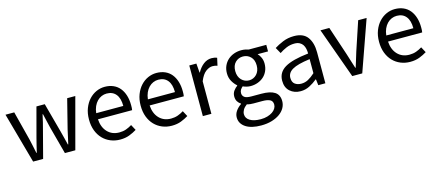

<svg xmlns="http://www.w3.org/2000/svg" viewBox="-50 -1027 4094 1780"><g transform="rotate(-15 1997.0 -137.0)"><path d="M159 0 24 -486H108L180 -205Q188 -170 195 -137Q202 -104 209 -70H213Q221 -104 229 -137.5Q237 -171 246 -205L321 -486H401L477 -205Q486 -170 494.5 -137Q503 -104 511 -70H515Q523 -104 530 -137Q537 -170 545 -205L616 -486H694L564 0H464L394 -261Q385 -296 377.5 -330Q370 -364 361 -401H357Q349 -364 341 -329.5Q333 -295 323 -260L255 0Z M993 12Q944 12 901.5 -5.5Q859 -23 827.5 -55.5Q796 -88 778 -135Q760 -182 760 -242Q760 -302 778.5 -349.5Q797 -397 827.5 -430Q858 -463 897 -480.5Q936 -498 978 -498Q1024 -498 1060.5 -482Q1097 -466 1121.5 -436Q1146 -406 1159 -364Q1172 -322 1172 -270Q1172 -257 1171.5 -244.5Q1171 -232 1169 -223H841Q846 -145 889.5 -99.5Q933 -54 1003 -54Q1038 -54 1067.5 -64.5Q1097 -75 1124 -92L1153 -38Q1121 -18 1082 -3Q1043 12 993 12ZM840 -282H1100Q1100 -356 1068.5 -394.5Q1037 -433 980 -433Q954 -433 930.5 -423Q907 -413 888 -393.5Q869 -374 856.5 -346Q844 -318 840 -282Z M1489 12Q1440 12 1397.5 -5.5Q1355 -23 1323.5 -55.5Q1292 -88 1274 -135Q1256 -182 1256 -242Q1256 -302 1274.5 -349.5Q1293 -397 1323.5 -430Q1354 -463 1393 -480.5Q1432 -498 1474 -498Q1520 -498 1556.5 -482Q1593 -466 1617.5 -436Q1642 -406 1655 -364Q1668 -322 1668 -270Q1668 -257 1667.5 -244.5Q1667 -232 1665 -223H1337Q1342 -145 1385.5 -99.5Q1429 -54 1499 -54Q1534 -54 1563.5 -64.5Q1593 -75 1620 -92L1649 -38Q1617 -18 1578 -3Q1539 12 1489 12ZM1336 -282H1596Q1596 -356 1564.5 -394.5Q1533 -433 1476 -433Q1450 -433 1426.5 -423Q1403 -413 1384 -393.5Q1365 -374 1352.5 -346Q1340 -318 1336 -282Z M1788 0V-486H1856L1863 -398H1866Q1891 -444 1926.5 -471Q1962 -498 2004 -498Q2033 -498 2056 -488L2040 -416Q2028 -420 2018 -422Q2008 -424 1993 -424Q1962 -424 1928.5 -399Q1895 -374 1870 -312V0Z M2289 224Q2244 224 2207 215.5Q2170 207 2143.5 190Q2117 173 2102.5 149Q2088 125 2088 93Q2088 62 2107 34Q2126 6 2159 -17V-21Q2141 -32 2128.5 -51.5Q2116 -71 2116 -100Q2116 -131 2133 -154Q2150 -177 2169 -190V-194Q2145 -214 2125.5 -247.5Q2106 -281 2106 -325Q2106 -365 2120.5 -397Q2135 -429 2160 -451.5Q2185 -474 2218.5 -486Q2252 -498 2289 -498Q2309 -498 2326.5 -494.5Q2344 -491 2358 -486H2527V-423H2427Q2444 -406 2455.5 -380Q2467 -354 2467 -323Q2467 -284 2453 -252.5Q2439 -221 2415 -199.5Q2391 -178 2358.5 -166Q2326 -154 2289 -154Q2271 -154 2252 -158.5Q2233 -163 2216 -171Q2203 -160 2194 -146.5Q2185 -133 2185 -113Q2185 -90 2203 -75Q2221 -60 2271 -60H2365Q2450 -60 2492.5 -32.5Q2535 -5 2535 56Q2535 90 2518 120.5Q2501 151 2469 174Q2437 197 2391.5 210.5Q2346 224 2289 224ZM2289 -209Q2310 -209 2328.5 -217Q2347 -225 2361.5 -240Q2376 -255 2384 -276.5Q2392 -298 2392 -325Q2392 -379 2362 -408.5Q2332 -438 2289 -438Q2246 -438 2216 -408.5Q2186 -379 2186 -325Q2186 -298 2194 -276.5Q2202 -255 2216.5 -240Q2231 -225 2249.5 -217Q2268 -209 2289 -209ZM2301 167Q2336 167 2364.5 158.5Q2393 150 2413 136.5Q2433 123 2444 105Q2455 87 2455 68Q2455 34 2430 21Q2405 8 2357 8H2273Q2259 8 2242.5 6.5Q2226 5 2210 0Q2184 19 2172 40Q2160 61 2160 82Q2160 121 2197.5 144Q2235 167 2301 167Z M2725 12Q2664 12 2623.5 -24Q2583 -60 2583 -126Q2583 -206 2654 -248.5Q2725 -291 2881 -308Q2881 -331 2876.5 -353Q2872 -375 2861 -392Q2850 -409 2830.5 -419.5Q2811 -430 2781 -430Q2739 -430 2702 -414Q2665 -398 2636 -378L2604 -435Q2638 -457 2687 -477.5Q2736 -498 2795 -498Q2884 -498 2924 -443.5Q2964 -389 2964 -298V0H2896L2889 -58H2886Q2851 -29 2811 -8.5Q2771 12 2725 12ZM2749 -54Q2784 -54 2815 -70.5Q2846 -87 2881 -119V-254Q2820 -246 2778.5 -235Q2737 -224 2711.5 -209Q2686 -194 2674.5 -174.5Q2663 -155 2663 -132Q2663 -90 2688 -72Q2713 -54 2749 -54Z M3222 0 3047 -486H3132L3224 -210Q3235 -174 3246.5 -138Q3258 -102 3269 -67H3273Q3284 -102 3295 -138Q3306 -174 3317 -210L3409 -486H3490L3318 0Z M3777 12Q3728 12 3685.5 -5.5Q3643 -23 3611.5 -55.5Q3580 -88 3562 -135Q3544 -182 3544 -242Q3544 -302 3562.5 -349.5Q3581 -397 3611.5 -430Q3642 -463 3681 -480.5Q3720 -498 3762 -498Q3808 -498 3844.5 -482Q3881 -466 3905.5 -436Q3930 -406 3943 -364Q3956 -322 3956 -270Q3956 -257 3955.5 -244.5Q3955 -232 3953 -223H3625Q3630 -145 3673.5 -99.5Q3717 -54 3787 -54Q3822 -54 3851.5 -64.5Q3881 -75 3908 -92L3937 -38Q3905 -18 3866 -3Q3827 12 3777 12ZM3624 -282H3884Q3884 -356 3852.5 -394.5Q3821 -433 3764 -433Q3738 -433 3714.5 -423Q3691 -413 3672 -393.5Q3653 -374 3640.5 -346Q3628 -318 3624 -282Z"/></g></svg>

Font: Source Sans Pro
Style: Regular
Weight: 400
Designer: Paul D. Hunt
Foundry: Adobe Systems Incorporated
Version: Version 2.021;PS 2.000;hotconv 1.0.86;makeotf.lib2.5.63406